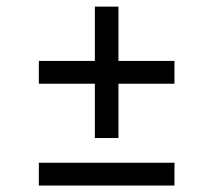

<svg xmlns="http://www.w3.org/2000/svg" viewBox="-20 -574 660 594"><path d="M346.5 -147H273.5V-315H100.2V-385.5H273.5V-553.5H346.5V-385.5H519.8V-315H346.5ZM519.8 0H100.2V-70.5H519.8Z"/></svg>

Font: Space Grotesk Variable Light
Style: Regular
Weight: 300
Designer: Florian Karsten
Foundry: Florian Karsten
Version: Version 2.000